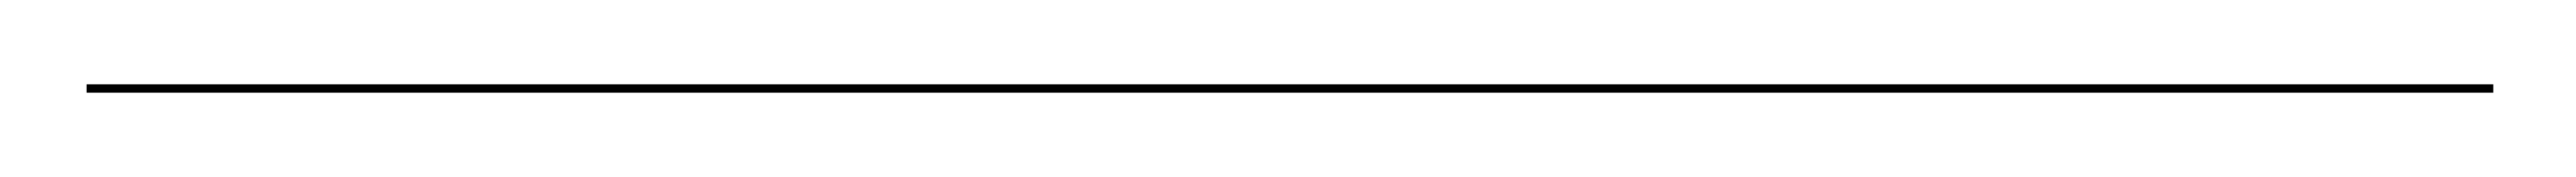

<svg xmlns="http://www.w3.org/2000/svg" viewBox="-26 129 610 42"><path d="M-5.5 149V151H564.5V149Z"/></svg>

Font: Bodoni* 96pt
Style: Regular
Weight: 400
Version: Version 2.3